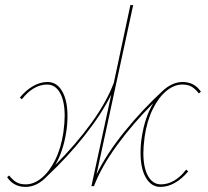

<svg xmlns="http://www.w3.org/2000/svg" viewBox="-20 -731 817 754"><path d="M769 -371 761 -364Q748 -381 733.5 -390Q719 -399 696 -399Q664 -399 633.5 -374Q603 -349 580 -302.5Q557 -256 548 -194Q543 -156 543 -130Q543 -72 561.5 -39.5Q580 -7 612 -7Q639 -7 664.5 -22Q690 -37 711 -65L719 -58Q695 -29 667 -13Q639 3 610 3Q574 3 553 -33Q532 -69 532 -130Q532 -165 537 -194Q549 -271 582 -326Q501 -245 439.5 -160.5Q378 -76 349 0H339L417 -360Q379 -283 312 -198.5Q245 -114 165 -39Q126 3 80 3Q34 3 8 -35L16 -42Q29 -25 43.5 -16Q58 -7 81 -7Q113 -7 143.5 -32Q174 -57 197 -103.5Q220 -150 229 -212Q234 -250 234 -276Q234 -334 215.5 -366.5Q197 -399 165 -399Q138 -399 112.5 -384Q87 -369 66 -341L58 -348Q82 -377 110 -393Q138 -409 167 -409Q203 -409 224 -373Q245 -337 245 -276Q245 -241 240 -212Q228 -136 197 -83Q278 -164 338.5 -247.5Q399 -331 427 -406L492 -711H503L359 -46Q398 -126 468.5 -213.5Q539 -301 624 -379Q660 -409 697 -409Q743 -409 769 -371Z"/></svg>

Font: Ysabeau Infant Hairline
Style: Italic
Weight: 100
Italic angle: -12°
Designer: Christian Thalmann (Catharsis Fonts)
Version: Version 0.003